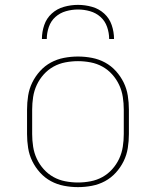

<svg xmlns="http://www.w3.org/2000/svg" viewBox="-20 -760 640 788"><path d="M300 8Q271 8 242.5 2.5Q214 -3 189 -16.5Q164 -30 144.5 -51.5Q125 -73 112.5 -98.5Q100 -124 95.5 -152.5Q91 -181 91 -210V-310Q91 -339 95.5 -367.5Q100 -396 112.5 -421.5Q125 -447 144.5 -468.5Q164 -490 189 -503.5Q214 -517 242.5 -522.5Q271 -528 300 -528Q329 -528 357.5 -522.5Q386 -517 411 -503.5Q436 -490 455.5 -468.5Q475 -447 487.5 -421.5Q500 -396 504.5 -367.5Q509 -339 509 -310V-210Q509 -181 504.5 -152.5Q500 -124 487.5 -98.5Q475 -73 455.5 -51.5Q436 -30 411 -16.5Q386 -3 357.5 2.5Q329 8 300 8ZM300 -11Q326 -11 352 -16Q378 -21 400.5 -33.5Q423 -46 440.5 -65.5Q458 -85 469 -108.5Q480 -132 484 -158Q488 -184 488 -210V-310Q488 -336 484 -362Q480 -388 469 -411.5Q458 -435 440.5 -454.5Q423 -474 400.5 -486.5Q378 -499 352 -504Q326 -509 300 -509Q274 -509 248 -504Q222 -499 199.5 -486.5Q177 -474 159.5 -454.5Q142 -435 131 -411.5Q120 -388 116 -362Q112 -336 112 -310V-210Q112 -184 116 -158Q120 -132 131 -108.5Q142 -85 159.5 -65.5Q177 -46 199.5 -33.5Q222 -21 248 -16Q274 -11 300 -11ZM152 -600Q152 -629 161.5 -657Q171 -685 192.5 -704.5Q214 -724 242.5 -732Q271 -740 300 -740Q329 -740 357.5 -732Q386 -724 407.5 -704.5Q429 -685 438.5 -657Q448 -629 448 -600H428Q428 -625 419.5 -649.5Q411 -674 392.5 -690.5Q374 -707 349.5 -714Q325 -721 300 -721Q275 -721 250.5 -714Q226 -707 207.5 -690.5Q189 -674 180.5 -649.5Q172 -625 172 -600Z"/></svg>

Font: Iosevka Aile Thin
Style: Regular
Weight: 100
Designer: Belleve Invis
Foundry: Belleve Invis
Version: Version 31.1.0; ttfautohint (v1.8.4)